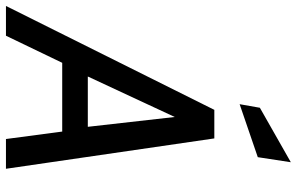

<svg xmlns="http://www.w3.org/2000/svg" viewBox="-233 -801 997 645"><g transform="rotate(90 265.5 -478.5)"><path d="M312 -700H408L510 0H410L385 -189H154L63 0H-37ZM369 -275 336 -567 200 -275ZM305 -853 488 -957 471 -846 293 -785Z"/></g></svg>

Font: Cabin
Style: Italic
Weight: 400
Italic angle: -7°
Designer: Pablo Impallari
Foundry: Pablo Impallari. http://www.impallari.com Igino Marini. http://www.ikern.com
Version: Version 2.200